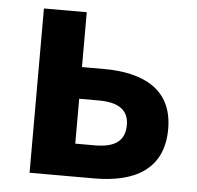

<svg xmlns="http://www.w3.org/2000/svg" viewBox="-45 -606 668 652"><g transform="rotate(5 289.0 -280.0)"><path d="M79 0H300C435 0 535 -50 535 -189C535 -324 435 -373 300 -373H225V-560H79ZM225 -112V-265H292C361 -265 394 -240 394 -190C394 -137 361 -112 292 -112Z"/></g></svg>

Font: Genne Gothic Bold
Style: Regular
Weight: 700
Designer: Ryoko NISHIZUKA (kana & ideographs); Paul D. Hunt (Latin, Greek & Cyrillic); Wenlong ZHANG (bopomofo); Sandoll Communica
Foundry: Adobe Systems Incorporated
Version: Version 1.004;PS 1.004;hotconv 16.6.51;makeotf.lib2.5.65220